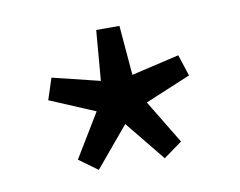

<svg xmlns="http://www.w3.org/2000/svg" viewBox="-45 -769 509 407"><g transform="rotate(-10 209.0 -565.5)"><path d="M138 -419 210 -505 280 -419 320 -448 263 -542 361 -583 346 -629 243 -605 234 -712H184L175 -604L73 -629L58 -583L155 -542L98 -448Z"/></g></svg>

Font: SSansPro
Style: Regular
Weight: 400
Designer: Paul D. Hunt
Foundry: Adobe Systems Incorporated
Version: Version 3.006;hotconv 1.0.111;makeotfexe 2.5.65597